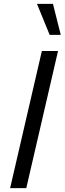

<svg xmlns="http://www.w3.org/2000/svg" viewBox="-20 -966 332 986"><path d="M170 -946H252L292 -787H235ZM195 -704H278L115 0H32Z"/></svg>

Font: CBA Beacon Sans
Style: Italic
Weight: 400
Italic angle: -13°
Designer: Wei Huang
Foundry: Wei Huang
Version: Version 1.002